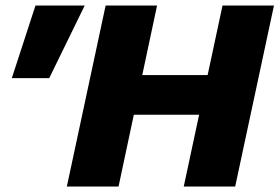

<svg xmlns="http://www.w3.org/2000/svg" viewBox="-20 -678 1016 698"><path d="M648 0 789 -658H976L835 0ZM223 0 364 -658H551L411 0ZM332 -261 363 -405H835L804 -261ZM159 -394H23L109 -658H288Z"/></svg>

Font: Ysabeau Black
Style: Italic
Weight: 900
Italic angle: -12°
Version: Version 2.000;gftools[0.9.27.dev2+g8671c4b]